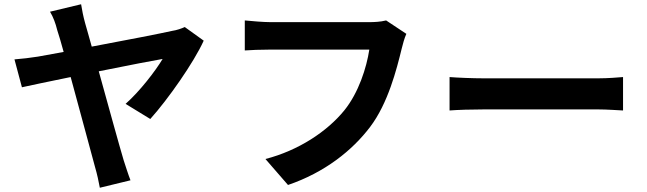

<svg xmlns="http://www.w3.org/2000/svg" viewBox="-20 -825 3040 902"><path d="M686 -266C769 -358 891 -532 937 -634L848 -698C833 -691 810 -683 789 -680C741 -669 566 -635 411 -606C399 -648 389 -686 380 -716C371 -748 365 -780 361 -805L215 -770C230 -745 241 -716 249 -683C257 -660 267 -624 279 -581C220 -570 175 -562 158 -559C119 -553 86 -549 48 -546L83 -415C119 -423 209 -442 312 -463C357 -299 409 -104 426 -42C436 -8 444 29 449 57L593 22C583 -3 568 -51 561 -72C541 -139 490 -324 444 -490C582 -518 713 -543 744 -548C711 -493 637 -396 570 -337Z M1794 -729C1767 -722 1735 -721 1715 -721H1250C1217 -721 1160 -726 1130 -729V-588C1156 -590 1204 -592 1249 -592H1715C1702 -507 1665 -390 1598 -307C1517 -207 1382 -118 1227 -78L1333 44C1506 -15 1635 -118 1719 -229C1803 -340 1843 -498 1867 -596C1872 -617 1880 -646 1889 -666Z M2092 -306C2129 -309 2196 -311 2253 -311H2790C2832 -311 2883 -307 2907 -306V-463C2881 -461 2837 -457 2790 -457H2253C2201 -457 2128 -460 2092 -463Z"/></svg>

Font: Noto Sans T Chinese Bold
Style: Bold
Weight: 700
Designer: Ryoko NISHIZUKA (kana & ideographs); Paul D. Hunt (Latin, Greek & Cyrillic); Wenlong ZHANG (bopomofo); Sandoll Communica
Foundry: Adobe Systems Incorporated
Version: Version 1.000;PS 1;hotconv 1.0.78;makeotf.lib2.5.61930